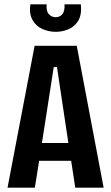

<svg xmlns="http://www.w3.org/2000/svg" viewBox="-20 -873 517 893"><path d="M15 0 141 -660H337L462 0H330L311 -125H162L142 0ZM230 -561 175 -208H298L245 -561ZM121 -853H197Q194 -822 207 -807.5Q220 -793 239 -793Q258 -793 270 -807Q282 -821 280 -853H356Q361 -804 343.5 -776Q326 -748 297.5 -736.5Q269 -725 240 -725Q206 -725 176.5 -738.5Q147 -752 131 -780.5Q115 -809 121 -853Z"/></svg>

Font: Bricolage Grotesque 12pt Condensed SemiBold
Style: Regular
Weight: 600
Width: 3
Designer: Mathieu Triay
Foundry: Atelier Triay
Version: Version 1.001; ttfautohint (v1.8.4.7-5d5b);gftools[0.9.33.de